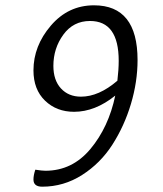

<svg xmlns="http://www.w3.org/2000/svg" viewBox="-20 -694 614 723"><path d="M285 -330Q352 -330 422 -390Q427 -432 427 -465Q427 -615 319 -615Q256 -615 218.5 -563.5Q181 -512 181 -446Q181 -392 209.5 -361Q238 -330 285 -330ZM334 -674Q498 -674 498 -468Q498 -386 473 -302.5Q448 -219 403 -149Q358 -79 289 -35Q220 9 139 9Q106 9 106 -18Q106 -34 113 -55Q139 -51 151 -51Q252 -51 320.5 -133Q389 -215 414 -334Q338 -273 259 -273Q193 -273 149.5 -315Q106 -357 106 -429Q106 -521 171.5 -597.5Q237 -674 334 -674Z"/></svg>

Font: Overlock
Style: Italic
Weight: 400
Designer: Dario Muhafara
Foundry: Dario Manuel Muhafara
Version: Version 1.002